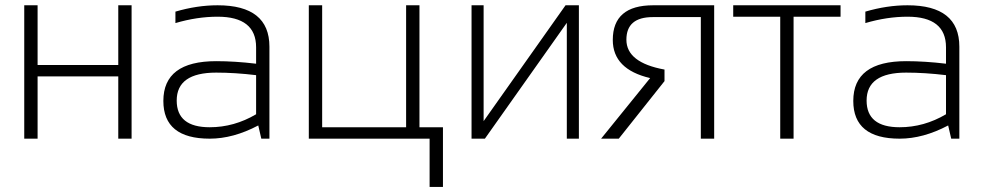

<svg xmlns="http://www.w3.org/2000/svg" viewBox="-20 -533 3786 738"><path d="M73.2 0V-512.7H124.5V-283.2H434.6V-512.7H485.8V0H434.6V-239.3H124.5V0Z M607.9 -145Q607.9 -297.9 811 -297.9Q882.8 -297.9 964.4 -288.1V-351.1Q964.4 -468.8 816.4 -468.8Q737.3 -468.8 654.3 -444.3V-488.3Q737.3 -512.7 816.4 -512.7Q1015.6 -512.7 1015.6 -353.5V0H984.4L972.7 -50.8Q876.5 0 786.1 0Q607.9 0 607.9 -145ZM811 -253.9Q659.2 -253.9 659.2 -146.5Q659.2 -43.9 786.1 -43.9Q879.9 -43.9 964.4 -93.8V-244.1Q882.8 -253.9 811 -253.9Z M1167 0V-512.7H1218.3V-43.9H1541V-512.7H1592.3V-43.9H1682.6V185.5H1631.3V0Z M2158.7 0V-445.3L1843.8 0H1792.5V-512.7H1838.9V-67.4L2153.8 -512.7H2205.1V0Z M2673.8 0V-467.3H2489.3Q2387.7 -467.3 2387.7 -380.4Q2387.7 -292.5 2534.2 -265.6V-221.2L2358.4 0H2290.5L2479 -232.9Q2335.4 -266.6 2335.4 -379.4Q2335.4 -512.7 2490.7 -512.7H2725.1V0Z M3210.9 -512.7V-468.8H3030.3V0H2979V-468.8H2798.3V-512.7Z M3259.8 -145Q3259.8 -297.9 3462.9 -297.9Q3534.7 -297.9 3616.2 -288.1V-351.1Q3616.2 -468.8 3468.3 -468.8Q3389.2 -468.8 3306.2 -444.3V-488.3Q3389.2 -512.7 3468.3 -512.7Q3667.5 -512.7 3667.5 -353.5V0H3636.2L3624.5 -50.8Q3528.3 0 3438 0Q3259.8 0 3259.8 -145ZM3462.9 -253.9Q3311 -253.9 3311 -146.5Q3311 -43.9 3438 -43.9Q3531.7 -43.9 3616.2 -93.8V-244.1Q3534.7 -253.9 3462.9 -253.9Z"/></svg>

Font: Sansation Light
Style: Light
Weight: 300
Designer: Bernd Montag
Version: Version 1.301